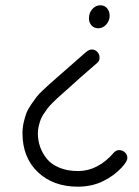

<svg xmlns="http://www.w3.org/2000/svg" viewBox="-20 -515 525 725"><path d="M351.1 -408.2Q335.9 -408.2 325.9 -418.7Q315.9 -429.2 315.9 -445.8Q315.9 -466.3 328.6 -480.7Q341.3 -495.1 358.9 -495.1Q374.5 -495.1 384.3 -483.9Q394 -472.7 394 -455.1Q394 -436.5 381.1 -422.4Q368.2 -408.2 351.1 -408.2ZM273.9 189.9Q180.7 189.9 122.8 134.8Q64.9 79.6 64.9 -12.2Q64.9 -33.2 69.6 -53.2Q74.2 -73.2 79.8 -88.1Q85.4 -103 98.1 -121.1Q110.8 -139.2 117.9 -148.7Q125 -158.2 142.3 -174.6Q159.7 -190.9 165.3 -196Q170.9 -201.2 189 -216.8Q258.3 -276.9 304.2 -317.9Q316.4 -328.1 326.2 -328.1Q338.9 -328.1 347.4 -319.1Q356 -310.1 356 -296.9Q356 -283.7 345.2 -275.9Q280.3 -220.2 235.8 -179.2Q231 -174.8 216.6 -162.1Q202.1 -149.4 196 -143.8Q189.9 -138.2 177.7 -126Q165.5 -113.8 159.7 -106Q153.8 -98.1 145.5 -85.7Q137.2 -73.2 133.3 -62.7Q129.4 -52.2 126.2 -38.6Q123 -24.9 123 -11.2Q123 15.6 131.6 39.8Q140.1 64 157.2 85Q174.3 106 204.6 118.4Q234.9 130.9 274.9 130.9Q349.6 130.9 410.2 61Q419.4 51.8 429.2 51.8Q442.4 51.8 451.7 60.3Q460.9 68.8 460.9 82Q460.9 94.2 439 118.2Q411.1 148.4 368.9 169.2Q326.7 189.9 273.9 189.9Z"/></svg>

Font: Comic Neue
Style: Regular
Weight: 400
Designer: Craig Rozynski
Foundry: Craig Rozynski
Version: Version 2.003;hotconv 1.0.109;makeotfexe 2.5.65596